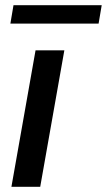

<svg xmlns="http://www.w3.org/2000/svg" viewBox="-20 -720 412 740"><path d="M24 0 117 -526H228L135 0ZM20 -629 32 -700H372L360 -629Z"/></svg>

Font: Archivo SemiExpanded Medium
Style: Italic
Weight: 500
Width: 6
Italic angle: -10°
Designer: Hector Gatti
Foundry: Omnibus-Type
Version: Version 2.001